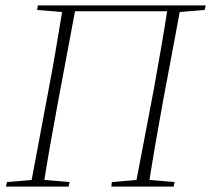

<svg xmlns="http://www.w3.org/2000/svg" viewBox="-20 -694 785 714"><path d="M2 0 6 -17 111 -26H130L239 -17L235 0ZM93 0 161 -362Q176 -440 189 -518Q202 -596 215 -674H263L195 -311Q181 -234 167 -156Q153 -78 141 0ZM394 0 396 -17 501 -26H521L629 -17L626 0ZM483 0 552 -362Q566 -440 579.5 -518Q593 -596 605 -674H653L585 -311Q571 -234 557.5 -156Q544 -78 532 0ZM118 -657 121 -674H245L227 -648ZM231 -652 235 -674H633L630 -652ZM634 -648 623 -674H745L741 -657Z"/></svg>

Font: Source Serif 4 48pt Light
Style: Italic
Weight: 300
Italic angle: -12°
Designer: Frank Grießhammer
Foundry: Adobe Systems Incorporated
Version: Version 4.004;hotconv 1.0.116;makeotfexe 2.5.65601